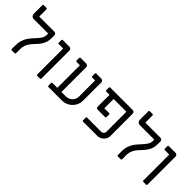

<svg xmlns="http://www.w3.org/2000/svg" viewBox="127 -1646 2564 2564"><g transform="rotate(45 1408.5 -364.5)"><path d="M170 -14V-82Q170 -140 186.5 -185.5Q203 -231 226 -262Q249 -293 287 -334Q329 -378 348.5 -409.5Q368 -441 368 -481V-503H95Q73 -503 59 -517Q45 -531 45 -553V-715Q45 -721 49 -725Q53 -729 59 -729H109Q115 -729 119 -725Q123 -721 123 -715V-579H408Q423 -579 433.5 -568.5Q444 -558 444 -543V-494Q444 -445 430 -407Q416 -369 396 -342Q376 -315 343 -280Q311 -246 293 -222Q275 -198 262.5 -165.5Q250 -133 250 -92V-14Q250 -8 246 -4Q242 0 236 0H184Q178 0 174 -4Q170 -8 170 -14Z M651 -14V-503H568Q562 -503 558 -507Q554 -511 554 -517V-565Q554 -571 558 -575Q562 -579 568 -579H693Q708 -579 718.5 -568.5Q729 -558 729 -543V-14Q729 -8 725 -4Q721 0 715 0H665Q659 0 655 -4Q651 -8 651 -14Z M862 -14V-62Q862 -68 866 -72Q870 -76 876 -76H967V-503H905Q899 -503 895 -507Q891 -511 891 -517V-565Q891 -571 895 -575Q899 -579 905 -579H1009Q1024 -579 1034.5 -568.5Q1045 -558 1045 -543V-76H1125Q1180 -76 1217 -111Q1254 -146 1254 -201V-503H1201Q1195 -503 1191 -507Q1187 -511 1187 -517V-565Q1187 -571 1191 -575Q1195 -579 1201 -579H1295Q1310 -579 1320.5 -568.5Q1331 -558 1331 -543V-199Q1331 -143 1303 -97.5Q1275 -52 1229 -26Q1183 0 1132 0H876Q870 0 866 -4Q862 -8 862 -14Z M1516 -14V-62Q1516 -68 1520 -72Q1524 -76 1530 -76H1797Q1817 -76 1831 -90Q1845 -104 1845 -124V-503H1604V-327H1694Q1700 -327 1704 -323Q1708 -319 1708 -313V-265Q1708 -259 1704 -255Q1700 -251 1694 -251H1562Q1538 -251 1532 -259.5Q1526 -268 1526 -287V-503H1465Q1459 -503 1455 -507Q1451 -511 1451 -517V-565Q1451 -571 1455 -575Q1459 -579 1465 -579H1887Q1902 -579 1912.5 -568.5Q1923 -558 1923 -543V-125Q1923 -91 1906 -62.5Q1889 -34 1860 -17Q1831 0 1797 0H1530Q1524 0 1520 -4Q1516 -8 1516 -14Z M2173 -14V-82Q2173 -140 2189.5 -185.5Q2206 -231 2229 -262Q2252 -293 2290 -334Q2332 -378 2351.5 -409.5Q2371 -441 2371 -481V-503H2098Q2076 -503 2062 -517Q2048 -531 2048 -553V-715Q2048 -721 2052 -725Q2056 -729 2062 -729H2112Q2118 -729 2122 -725Q2126 -721 2126 -715V-579H2411Q2426 -579 2436.5 -568.5Q2447 -558 2447 -543V-494Q2447 -445 2433 -407Q2419 -369 2399 -342Q2379 -315 2346 -280Q2314 -246 2296 -222Q2278 -198 2265.5 -165.5Q2253 -133 2253 -92V-14Q2253 -8 2249 -4Q2245 0 2239 0H2187Q2181 0 2177 -4Q2173 -8 2173 -14Z M2654 -14V-503H2571Q2565 -503 2561 -507Q2557 -511 2557 -517V-565Q2557 -571 2561 -575Q2565 -579 2571 -579H2696Q2711 -579 2721.5 -568.5Q2732 -558 2732 -543V-14Q2732 -8 2728 -4Q2724 0 2718 0H2668Q2662 0 2658 -4Q2654 -8 2654 -14Z"/></g></svg>

Font: Miriam Libre
Style: Regular
Weight: 400
Designer: Michal Sahar
Foundry: Hagilda
Version: Version 1.001